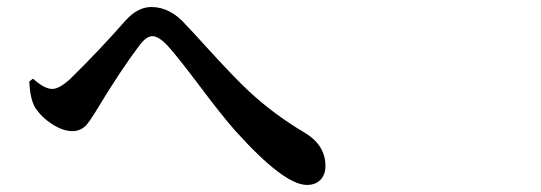

<svg xmlns="http://www.w3.org/2000/svg" viewBox="-20 -605 1540 547"><path d="M854.5 -78.1Q789.1 -78.1 650.4 -232.4Q611.3 -276.4 542 -369.1Q480.5 -450.2 455.1 -477.5Q430.7 -502 414.1 -502Q397.5 -502 377.9 -476.6Q323.2 -404.3 254.9 -291Q253.9 -289.1 252 -286.1Q234.4 -257.8 224.6 -247.1Q208 -231.4 186.5 -231.4Q160.2 -231.4 129.9 -250.5Q99.6 -269.5 81.1 -296.9Q65.4 -322.3 63.5 -373L74.2 -380.9Q106.4 -351.6 128.9 -351.6Q148.4 -351.6 178.7 -378.9Q261.7 -460 338.9 -547.9Q373 -585 411.1 -585Q464.8 -585 508.8 -535.2Q530.3 -512.7 569.3 -469.7Q646.5 -384.8 690.4 -343.8Q762.7 -277.3 848.6 -226.6Q907.2 -191.4 907.2 -131.8Q907.2 -107.4 893.1 -92.8Q878.9 -78.1 854.5 -78.1Z"/></svg>

Font: Bpmf GenRyu Min B
Style: B
Weight: 700
Foundry: But Ko
Version: Version 1.320